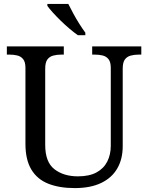

<svg xmlns="http://www.w3.org/2000/svg" viewBox="-20 -951 757 981"><path d="M362 10Q283 10 226.5 -12.5Q170 -35 140 -85Q110 -135 110 -216V-604Q110 -634 98.5 -648.5Q87 -663 68.5 -667.5Q50 -672 28 -672H15V-714H306V-672H293Q271 -672 252 -667Q233 -662 222 -647Q211 -632 211 -600V-210Q211 -123 258 -86.5Q305 -50 378 -50Q436 -50 473 -70Q510 -90 528 -125.5Q546 -161 546 -206V-604Q546 -634 534.5 -648.5Q523 -663 504.5 -667.5Q486 -672 464 -672H451V-714H702V-672H689Q667 -672 648 -667Q629 -662 618 -647Q607 -632 607 -600V-204Q607 -138 579 -90Q551 -42 496.5 -16Q442 10 362 10ZM378 -771Q358 -785 335 -804.5Q312 -824 289.5 -846Q267 -868 249 -888Q231 -908 222 -921V-931H329Q340 -909 354.5 -882Q369 -855 385.5 -829Q402 -803 416 -784V-771Z"/></svg>

Font: Noto Serif Ethiopic
Style: Regular
Weight: 400
Designer: Monotype Design Team
Foundry: Monotype Imaging Inc.
Version: Version 2.102